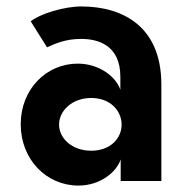

<svg xmlns="http://www.w3.org/2000/svg" viewBox="-20 -558 567 592"><path d="M261.2 -255.9C320.8 -255.9 355 -215.8 355 -173.8C355 -131.8 320.8 -93.3 261.2 -93.3C201.7 -93.3 162.1 -131.8 162.1 -173.8C162.1 -215.8 201.7 -255.9 261.2 -255.9ZM219.7 -361.8C123 -361.8 43.9 -283.2 43.9 -174.8C43.9 -66.4 123 14.2 221.7 14.2C290 14.2 339.8 -28.3 352.1 -66.4V0H477.5V-148.9V-297.4C477.5 -476.6 358.4 -538.1 230.5 -538.1C178.2 -538.1 103.5 -515.6 74.7 -492.2L125 -412.1C151.4 -423.8 181.6 -438 230.5 -438C279.3 -438 351.1 -420.9 351.1 -321.3V-281.2C338.9 -319.3 288.1 -361.8 219.7 -361.8Z"/></svg>

Font: Tuffy
Style: Bold
Weight: 700
Designer: Thatcher Ulrich, Karoly Barta, Michael Everson
Version: Version 001.270